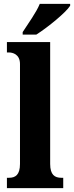

<svg xmlns="http://www.w3.org/2000/svg" viewBox="-20 -979 385 999"><path d="M98 -812V-799H169C229 -837 323 -914 345 -949V-959H187C169 -914 124 -853 98 -812ZM16 0H309V-54H299C265 -54 241 -69 241 -126V-760H16V-706H27C44 -706 84 -698 84 -646V-126C84 -69 60 -54 27 -54H16Z"/></svg>

Font: Noto Serif Khmer Condensed ExtraBold
Style: Regular
Weight: 800
Width: 3
Designer: Danh Hong and the Monotype Design Team
Foundry: Monotype Imaging Inc.
Version: Version 2.004